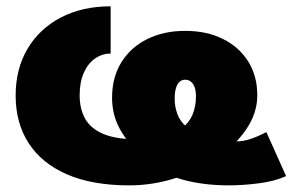

<svg xmlns="http://www.w3.org/2000/svg" viewBox="-20 -568 929 599"><path d="M383.3 10.3Q267.1 10.3 188.2 -24.4Q109.4 -59.1 69.1 -121.8Q28.8 -184.6 28.8 -270Q28.8 -353 65.9 -415.8Q103 -478.5 169.9 -513.4Q236.8 -548.3 325.2 -548.3V-400.9Q298.8 -400.9 276.6 -385.5Q254.4 -370.1 241.5 -341.1Q228.5 -312 228.5 -270.5Q228.5 -228 245.8 -197.3Q263.2 -166.5 303 -149.9Q342.8 -133.3 409.7 -133.3Q457 -133.3 491.5 -142.6Q525.9 -151.9 548.1 -168.7Q570.3 -185.5 580.8 -210.7Q591.3 -235.8 591.3 -267.1Q591.3 -283.7 587.4 -295.2Q583.5 -306.6 575.9 -313Q568.4 -319.3 557.6 -319.3Q547.4 -319.3 540 -312.7Q532.7 -306.2 528.8 -292.7Q524.9 -279.3 524.9 -260.3Q524.9 -234.4 533.7 -211.2Q542.5 -188 563.5 -170.9Q584.5 -153.8 620.6 -144Q639.2 -136.7 665.5 -131.8Q691.9 -127 719.7 -127Q739.7 -127 763.2 -135Q786.6 -143.1 811 -155.8L872.6 -18.6Q836.9 -2.4 787.4 3.9Q737.8 10.3 694.3 10.3Q614.3 10.3 549.8 -7.6Q485.4 -25.4 438.5 -65.9Q391.6 -105 360.6 -154.1Q329.6 -203.1 329.6 -262.7Q329.6 -327.1 358.9 -374Q388.2 -420.9 439.7 -446.3Q491.2 -471.7 557.6 -471.7Q625 -471.7 675.5 -446.5Q726.1 -421.4 754.4 -376.2Q782.7 -331.1 782.7 -270.5Q782.7 -215.3 748.5 -165Q714.4 -114.7 657 -75.2Q599.6 -35.6 528.6 -12.7Q457.5 10.3 383.3 10.3Z"/></svg>

Font: Inter 17pt Black
Style: Regular
Weight: 900
Version: Version 4.001;git-66647c0bb